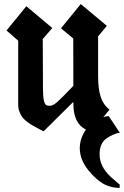

<svg xmlns="http://www.w3.org/2000/svg" viewBox="-20 -644 612 947"><path d="M516.1 -71.8 571.8 12.2Q569.8 10.7 561.8 12.2Q553.7 13.7 537.6 20.5Q521.5 27.3 504.9 39.1Q471.2 62.5 471.2 117.2Q471.2 177.7 526.9 229L570.8 267.1Q569.8 278.3 569.8 283.2Q569.3 283.2 554.9 282Q540.5 280.8 534.2 279.1Q527.8 277.3 513.9 273.2Q500 269 486.1 260.3Q472.2 251.5 457 238.8Q362.3 155.3 375 65.9Q379.9 28.8 403.8 -4.9Q341.8 -34.7 341.8 -133.8V-141.6L194.8 3.9Q187.5 0 168.7 -10Q149.9 -20 139.6 -25.9Q129.4 -31.7 114 -43.2Q98.6 -54.7 90.6 -65.4Q82.5 -76.2 76.2 -92.3Q69.8 -108.4 69.8 -127V-443.4L12.2 -493.7L109.9 -613.3L237.8 -505.9L190.9 -451.2L191.9 -208Q191.9 -168.9 196 -150.1Q200.2 -131.3 206.5 -126.7Q212.9 -122.1 226.6 -122.1Q241.2 -122.1 264.2 -142.6Q287.1 -163.1 341.8 -220.7L341.3 -454.1L280.8 -504.4L378.4 -624L506.8 -516.6L463.9 -464.4V-268.1Q463.9 -207 476.3 -167.5Q488.8 -127.9 520 -103L489.7 -66.4Q501 -69.8 516.1 -71.8Z"/></svg>

Font: KJV1611
Style: Regular
Weight: 400
Version: Version 3.6.1